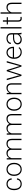

<svg xmlns="http://www.w3.org/2000/svg" viewBox="3021 -3811 800 6882"><g transform="rotate(-90 3421.0 -370.0)"><path d="M269 9.8Q196.8 9.8 147.2 -24.9Q97.7 -59.6 72 -119.1Q46.4 -178.7 46.4 -253.9V-274.4Q46.4 -350.1 72 -409.4Q97.7 -468.8 147.2 -503.4Q196.8 -538.1 268.1 -538.1Q323.2 -538.1 367.9 -515.9Q412.6 -493.7 439.9 -451.9Q467.3 -410.2 469.7 -351.6H423.3Q420.9 -397.5 399.4 -429.7Q377.9 -461.9 343.5 -479Q309.1 -496.1 268.1 -496.1Q207 -496.1 168.7 -465.3Q130.4 -434.6 112.5 -384.3Q94.7 -334 94.7 -274.4V-253.9Q94.7 -194.3 112.3 -143.8Q129.9 -93.3 168.5 -62.7Q207 -32.2 269 -32.2Q307.1 -32.2 341.3 -46.6Q375.5 -61 397.9 -90.1Q420.4 -119.1 423.3 -162.6H469.7Q467.3 -110.8 439.2 -72Q411.1 -33.2 366.7 -11.7Q322.3 9.8 269 9.8Z M557.1 -272.9Q557.1 -350.1 586.4 -409.9Q615.7 -469.7 668.2 -503.9Q720.7 -538.1 791 -538.1Q861.8 -538.1 914.6 -503.9Q967.3 -469.7 996.3 -409.9Q1025.4 -350.1 1025.4 -272.9V-255.4Q1025.4 -178.7 996.3 -118.7Q967.3 -58.6 914.8 -24.4Q862.3 9.8 792 9.8Q721.2 9.8 668.5 -24.4Q615.7 -58.6 586.4 -118.7Q557.1 -178.7 557.1 -255.4ZM605 -255.4Q605 -195.8 626.7 -145Q648.4 -94.2 690.2 -63.2Q731.9 -32.2 792 -32.2Q851.6 -32.2 892.8 -63.2Q934.1 -94.2 955.8 -145Q977.5 -195.8 977.5 -255.4V-272.9Q977.5 -331.5 955.8 -382.3Q934.1 -433.1 892.6 -464.6Q851.1 -496.1 791 -496.1Q731.4 -496.1 689.9 -464.6Q648.4 -433.1 626.7 -382.3Q605 -331.5 605 -272.9Z M1193.4 0H1145V-528.3H1191.4L1193.4 -418ZM1161.1 -320.3Q1166 -379.4 1191.7 -428.7Q1217.3 -478 1262.2 -508.1Q1307.1 -538.1 1369.1 -538.1Q1447.3 -538.1 1493.2 -494.9Q1539.1 -451.7 1539.1 -351.6V0H1491.2V-350.1Q1491.2 -406.2 1474.1 -437.7Q1457 -469.2 1426.8 -482.4Q1396.5 -495.6 1356.9 -495.6Q1310.5 -495.6 1278.3 -476.1Q1246.1 -456.5 1225.8 -426Q1205.6 -395.5 1195.6 -362.1Q1185.5 -328.6 1184.6 -301.3ZM1506.3 -350.6Q1511.2 -399.4 1537.4 -442.4Q1563.5 -485.4 1608.6 -511.7Q1653.8 -538.1 1714.4 -538.1Q1769 -538.1 1807.4 -518.3Q1845.7 -498.5 1866 -455.6Q1886.2 -412.6 1886.2 -343.8V0H1838.4V-343.8Q1838.4 -403.8 1821.3 -436.8Q1804.2 -469.7 1773.9 -482.9Q1743.7 -496.1 1704.6 -495.6Q1663.1 -495.1 1632.6 -480.5Q1602.1 -465.8 1581.8 -443.1Q1561.5 -420.4 1550.8 -394.5Q1540 -368.7 1538.6 -345.7Z M2083 0H2034.7V-528.3H2081.1L2083 -418ZM2050.8 -320.3Q2055.7 -379.4 2081.3 -428.7Q2106.9 -478 2151.9 -508.1Q2196.8 -538.1 2258.8 -538.1Q2336.9 -538.1 2382.8 -494.9Q2428.7 -451.7 2428.7 -351.6V0H2380.9V-350.1Q2380.9 -406.2 2363.8 -437.7Q2346.7 -469.2 2316.4 -482.4Q2286.1 -495.6 2246.6 -495.6Q2200.2 -495.6 2168 -476.1Q2135.7 -456.5 2115.5 -426Q2095.2 -395.5 2085.2 -362.1Q2075.2 -328.6 2074.2 -301.3ZM2396 -350.6Q2400.9 -399.4 2427 -442.4Q2453.1 -485.4 2498.3 -511.7Q2543.5 -538.1 2604 -538.1Q2658.7 -538.1 2697 -518.3Q2735.4 -498.5 2755.6 -455.6Q2775.9 -412.6 2775.9 -343.8V0H2728V-343.8Q2728 -403.8 2710.9 -436.8Q2693.8 -469.7 2663.6 -482.9Q2633.3 -496.1 2594.2 -495.6Q2552.7 -495.1 2522.2 -480.5Q2491.7 -465.8 2471.4 -443.1Q2451.2 -420.4 2440.4 -394.5Q2429.7 -368.7 2428.2 -345.7Z M2893.6 -272.9Q2893.6 -350.1 2922.9 -409.9Q2952.1 -469.7 3004.6 -503.9Q3057.1 -538.1 3127.4 -538.1Q3198.2 -538.1 3251 -503.9Q3303.7 -469.7 3332.8 -409.9Q3361.8 -350.1 3361.8 -272.9V-255.4Q3361.8 -178.7 3332.8 -118.7Q3303.7 -58.6 3251.2 -24.4Q3198.7 9.8 3128.4 9.8Q3057.6 9.8 3004.9 -24.4Q2952.1 -58.6 2922.9 -118.7Q2893.6 -178.7 2893.6 -255.4ZM2941.4 -255.4Q2941.4 -195.8 2963.1 -145Q2984.9 -94.2 3026.6 -63.2Q3068.4 -32.2 3128.4 -32.2Q3188 -32.2 3229.2 -63.2Q3270.5 -94.2 3292.2 -145Q3314 -195.8 3314 -255.4V-272.9Q3314 -331.5 3292.2 -382.3Q3270.5 -433.1 3229 -464.6Q3187.5 -496.1 3127.4 -496.1Q3067.9 -496.1 3026.4 -464.6Q2984.9 -433.1 2963.1 -382.3Q2941.4 -331.5 2941.4 -272.9Z M3533.2 0H3484.9V-528.3H3531.2L3533.2 -415.5ZM3501 -320.3Q3505.9 -379.4 3532.7 -428.7Q3559.6 -478 3604.7 -508.1Q3649.9 -538.1 3710 -538.1Q3763.2 -538.1 3800.5 -518.6Q3837.9 -499 3858.2 -456.1Q3878.4 -413.1 3878.4 -343.3V0H3830.1V-343.8Q3830.1 -402.3 3814 -435.3Q3797.9 -468.3 3768.6 -481.9Q3739.3 -495.6 3699.7 -495.6Q3655.3 -495.6 3622.6 -476.1Q3589.8 -456.5 3568.1 -426Q3546.4 -395.5 3535.2 -362.1Q3523.9 -328.6 3522.9 -301.3Z M4309.1 -528.3H4344.7L4316.4 -411.6L4184.6 0H4148.4L4185.1 -133.3ZM4149.9 -131.8 4178.7 0H4142.6L3989.3 -528.3H4039.6ZM4621.1 -528.3H4671.9L4518.1 0H4481.9L4512.7 -132.8ZM4474.6 -135.7 4511.7 0H4476.1L4341.8 -412.1L4314.9 -528.3H4351.6Z M4988.8 9.8Q4921.4 9.8 4868.2 -23.7Q4814.9 -57.1 4784.2 -116Q4753.4 -174.8 4753.4 -250.5V-272Q4753.4 -352.1 4784.4 -411.9Q4815.4 -471.7 4866.7 -504.9Q4918 -538.1 4978 -538.1Q5042.5 -538.1 5088.9 -507.8Q5135.3 -477.5 5159.9 -424.3Q5184.6 -371.1 5184.6 -301.8V-267.6H4782.7V-309.6H5136.7V-315.9Q5135.7 -363.3 5117.4 -404.3Q5099.1 -445.3 5064.2 -470.7Q5029.3 -496.1 4978 -496.1Q4925.8 -496.1 4885.7 -467Q4845.7 -438 4823.5 -387.2Q4801.3 -336.4 4801.3 -272V-250.5Q4801.3 -189.9 4825.7 -140.4Q4850.1 -90.8 4892.6 -61.3Q4935.1 -31.7 4990.2 -31.7Q5036.6 -31.7 5073.7 -48.3Q5110.8 -64.9 5141.1 -104.5L5171.9 -81.1Q5146 -43 5101.6 -16.6Q5057.1 9.8 4988.8 9.8Z M5626.5 -368.7Q5626.5 -428.7 5589.1 -462.6Q5551.8 -496.6 5481.9 -496.6Q5439 -496.6 5404.8 -481.4Q5370.6 -466.3 5351.1 -440.4Q5331.5 -414.6 5331.5 -382.3L5283.7 -383.3Q5283.7 -423.3 5309.1 -458.7Q5334.5 -494.1 5379.6 -516.1Q5424.8 -538.1 5483.9 -538.1Q5539.6 -538.1 5582.5 -519.3Q5625.5 -500.5 5649.9 -462.6Q5674.3 -424.8 5674.3 -367.7V-109.4Q5674.3 -81.5 5678.2 -52.5Q5682.1 -23.4 5689.5 -5.4V0H5637.7Q5632.3 -18.1 5629.4 -44.7Q5626.5 -71.3 5626.5 -96.2ZM5639.2 -264.2H5518.1Q5424.3 -264.2 5371.3 -230.7Q5318.4 -197.3 5318.4 -141.1Q5318.4 -96.2 5352.3 -64.9Q5386.2 -33.7 5442.9 -33.7Q5493.7 -33.7 5533 -51.8Q5572.3 -69.8 5598.1 -100.6Q5624 -131.3 5635.3 -169.4L5655.8 -138.7Q5648.4 -113.8 5631.3 -87.6Q5614.3 -61.5 5586.9 -39.6Q5559.6 -17.6 5522.5 -3.9Q5485.4 9.8 5438.5 9.8Q5387.7 9.8 5349.9 -9.3Q5312 -28.3 5291.3 -62Q5270.5 -95.7 5270.5 -138.2Q5270.5 -213.9 5335 -258.5Q5399.4 -303.2 5512.2 -303.2H5639.2Z M5889.6 0H5841.3V-750H5889.6Z M6246.6 -487.3H5987.8V-528.3H6246.6ZM6133.3 -666V-127.9Q6133.3 -87.9 6143.6 -67.6Q6153.8 -47.4 6170.4 -40.5Q6187 -33.7 6206.1 -33.7Q6219.7 -33.7 6231.7 -35.2Q6243.7 -36.6 6254.9 -38.1L6257.8 2.4Q6247.1 5.9 6230 7.8Q6212.9 9.8 6197.8 9.8Q6164.1 9.8 6138.7 -2.7Q6113.3 -15.1 6099.1 -45.2Q6085 -75.2 6085 -127.9V-666Z M6420.9 0H6372.6V-750H6420.9ZM6388.7 -320.3Q6393.6 -379.4 6420.4 -428.7Q6447.3 -478 6492.4 -508.1Q6537.6 -538.1 6597.7 -538.1Q6650.9 -538.1 6688.2 -518.6Q6725.6 -499 6745.8 -456.1Q6766.1 -413.1 6766.1 -343.3V0H6717.8V-343.8Q6717.8 -402.3 6701.7 -435.3Q6685.5 -468.3 6656.2 -481.9Q6627 -495.6 6587.4 -495.6Q6543 -495.6 6510.3 -476.1Q6477.5 -456.5 6455.8 -426Q6434.1 -395.5 6422.9 -362.1Q6411.6 -328.6 6410.6 -301.3Z"/></g></svg>

Font: Heebo ExtraLight
Style: Regular
Weight: 250
Designer: Oded Ezer
Foundry: Ezer Type House
Version: Version 3.100